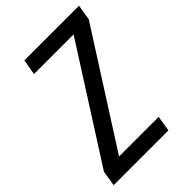

<svg xmlns="http://www.w3.org/2000/svg" viewBox="-214 -833 932 932"><g transform="rotate(-45 251.5 -367.5)"><path d="M6 0 19 -80 386 -655H114L128 -735H503L490 -655L123 -80H395L382 0Z"/></g></svg>

Font: Iosevka SS04 Medium
Style: Italic
Weight: 500
Italic angle: -9°
Monospace: yes
Designer: Belleve Invis
Foundry: Belleve Invis
Version: Version 19.0.0; ttfautohint (v1.8.4)